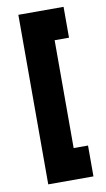

<svg xmlns="http://www.w3.org/2000/svg" viewBox="-84 -762 442 803"><g transform="rotate(-10 137.5 -360.0)"><path d="M54 0V-720H246V-589H185V-131H246V0Z"/></g></svg>

Font: Orbitron
Style: Bold
Weight: 700
Designer: Matt McInerney
Foundry: Matt McInerney
Version: Version 001.001